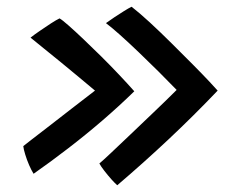

<svg xmlns="http://www.w3.org/2000/svg" viewBox="-20 -615 696 569"><path d="M70.5 -503.5Q82.5 -513 99 -524.2Q115.5 -535.5 131.2 -545.8Q147 -556 156.5 -560.5Q164.5 -556 183.2 -539.5Q202 -523 227.2 -499Q252.5 -475 280 -447.8Q307.5 -420.5 333 -393.5Q358.5 -366.5 378 -344.5Q333 -300.5 283 -257.5Q233 -214.5 181.2 -174.8Q129.5 -135 79.5 -100Q73 -110.5 66.2 -126Q59.5 -141.5 54.8 -157Q50 -172.5 49 -182Q52 -184.5 73 -200.8Q94 -217 125.8 -241.5Q157.5 -266 193.2 -293.8Q229 -321.5 261.5 -346.5Q240 -364.5 214 -386.2Q188 -408 161 -430Q134 -452 110.2 -471.2Q86.5 -490.5 70.5 -503.5ZM294 -546.5Q305 -554.5 319.2 -564Q333.5 -573.5 347.5 -582.2Q361.5 -591 370 -595Q392.5 -577.5 423.8 -548.8Q455 -520 488 -487.2Q521 -454.5 550.8 -424.5Q580.5 -394.5 600.5 -373.2Q620.5 -352 625 -346.5Q555.5 -273.5 480.5 -203Q405.5 -132.5 327.5 -66Q321 -71.5 310.2 -83.5Q299.5 -95.5 289.2 -108.8Q279 -122 274.5 -130.5Q283 -137.5 307.2 -160.2Q331.5 -183 365 -215Q398.5 -247 435 -281.8Q471.5 -316.5 503.5 -348.5Q479.5 -373.5 450 -402.8Q420.5 -432 390.8 -460.5Q361 -489 335.5 -511.8Q310 -534.5 294 -546.5Z"/></svg>

Font: Grandstander Thin Medium
Style: Regular
Weight: 500
Version: Version 1.200